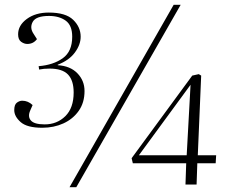

<svg xmlns="http://www.w3.org/2000/svg" viewBox="-20 -764 940 795"><path d="M268 11 699 -744H728L296 11ZM799 -121H875L873 -88H797L794 0H748L751 -88H530L525 -109L776 -451L803 -457L813 -451ZM753 -121 769 -413 555 -121ZM314 -612Q314 -579 290 -546.5Q266 -514 219 -496V-494Q271 -491 300.5 -460.5Q330 -430 330 -387Q330 -339 306 -305Q282 -271 242.5 -253Q203 -235 155 -235Q92 -235 65.5 -258.5Q39 -282 39 -308Q39 -331 50 -339Q61 -347 72 -347Q96 -347 115 -329L105 -306Q94 -281 108 -265Q122 -249 165 -249Q216 -249 250.5 -283Q285 -317 285 -381Q285 -431 261.5 -455.5Q238 -480 185 -480Q172 -480 162 -479Q152 -478 142 -476L140 -490Q201 -495 240 -523Q279 -551 279 -612Q279 -659 252 -678.5Q225 -698 183 -698Q129 -698 115.5 -673.5Q102 -649 119 -624L133 -602Q118 -582 93 -582Q80 -582 67.5 -591Q55 -600 55 -622Q55 -659 91 -685.5Q127 -712 182 -712Q252 -712 283 -682Q314 -652 314 -612Z"/></svg>

Font: Display Extralight
Style: Italic
Weight: 200
Italic angle: -2°
Designer: Latin by Veronika Burian and Jose Scaglione. Greek by Irene Vlachou. Cyrillic by Vera Evstafieva
Foundry: TypeTogether
Version: Version 3.002